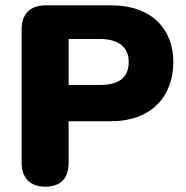

<svg xmlns="http://www.w3.org/2000/svg" viewBox="-20 -690 695 719"><path d="M150 9C208 9 237 -23 237 -81V-236H395C551 -236 629 -333 629 -458C629 -576 554 -670 395 -670H151C93 -670 61 -638 61 -580V-81C61 -23 93 9 150 9ZM355 -372H237V-544H355C427 -544 462 -510 462 -458C462 -401 427 -372 355 -372Z"/></svg>

Font: SN Pro Heavy
Style: Regular
Weight: 800
Designer: Tobias Whetton
Foundry: Supernotes
Version: Version 1.001;Glyphs 3.2 (3249)